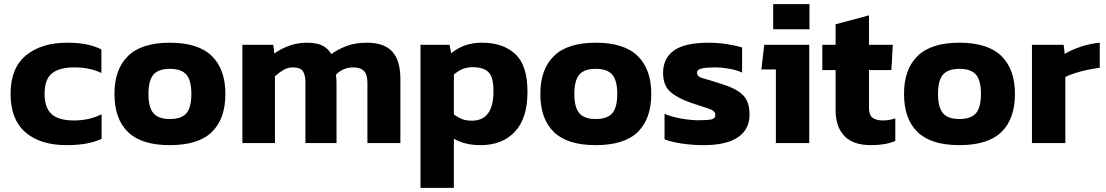

<svg xmlns="http://www.w3.org/2000/svg" viewBox="-20 -690 5334 926"><path d="M301 10Q174 10 102.5 -52Q31 -114 31 -237Q31 -362 105.5 -423Q180 -484 304 -484Q356 -484 394.5 -476.5Q433 -469 469 -452V-338Q413 -365 338 -365Q268 -365 231.5 -337Q195 -309 195 -237Q195 -170 229 -139.5Q263 -109 337 -109Q410 -109 470 -139V-20Q434 -4 392.5 3Q351 10 301 10Z M799 10Q662 10 597 -53.5Q532 -117 532 -237Q532 -356 597.5 -420Q663 -484 799 -484Q936 -484 1001.5 -420Q1067 -356 1067 -237Q1067 -117 1002 -53.5Q937 10 799 10ZM799 -116Q855 -116 879 -144Q903 -172 903 -237Q903 -302 879 -330Q855 -358 799 -358Q744 -358 720 -330Q696 -302 696 -237Q696 -172 720 -144Q744 -116 799 -116Z M1149 0V-474H1298L1303 -432Q1335 -455 1375 -469.5Q1415 -484 1461 -484Q1509 -484 1536 -469.5Q1563 -455 1578 -429Q1611 -453 1652.5 -468.5Q1694 -484 1750 -484Q1833 -484 1872 -441Q1911 -398 1911 -310V0H1752V-291Q1752 -330 1735.5 -347.5Q1719 -365 1682 -365Q1659 -365 1637 -355.5Q1615 -346 1600 -329Q1602 -318 1602.5 -308Q1603 -298 1603 -284V0H1453V-293Q1453 -329 1440.5 -347Q1428 -365 1393 -365Q1368 -365 1346 -352Q1324 -339 1306 -322V0Z M2008 216V-474H2148L2156 -433Q2185 -457 2221 -470.5Q2257 -484 2305 -484Q2406 -484 2465 -429.5Q2524 -375 2524 -247Q2524 -120 2463.5 -55Q2403 10 2297 10Q2222 10 2169 -21V216ZM2256 -108Q2360 -108 2360 -250Q2360 -318 2336 -342Q2312 -366 2259 -366Q2208 -366 2169 -330V-138Q2188 -124 2207.5 -116Q2227 -108 2256 -108Z M2853 10Q2716 10 2651 -53.5Q2586 -117 2586 -237Q2586 -356 2651.5 -420Q2717 -484 2853 -484Q2990 -484 3055.5 -420Q3121 -356 3121 -237Q3121 -117 3056 -53.5Q2991 10 2853 10ZM2853 -116Q2909 -116 2933 -144Q2957 -172 2957 -237Q2957 -302 2933 -330Q2909 -358 2853 -358Q2798 -358 2774 -330Q2750 -302 2750 -237Q2750 -172 2774 -144Q2798 -116 2853 -116Z M3374 10Q3317 10 3266 2Q3215 -6 3185 -18V-141Q3220 -126 3266 -118Q3312 -110 3348 -110Q3391 -110 3410.5 -114Q3430 -118 3430 -136Q3430 -156 3398 -166Q3366 -176 3310 -195Q3245 -218 3211.5 -248.5Q3178 -279 3178 -339Q3178 -409 3230.5 -446.5Q3283 -484 3398 -484Q3443 -484 3487 -477Q3531 -470 3559 -461V-340Q3531 -353 3495 -359Q3459 -365 3430 -365Q3393 -365 3367.5 -360.5Q3342 -356 3342 -339Q3342 -320 3370 -312.5Q3398 -305 3451 -288Q3507 -271 3538 -251.5Q3569 -232 3582 -205Q3595 -178 3595 -137Q3595 -66 3539 -28Q3483 10 3374 10Z M3709 -549V-670H3884V-549ZM3722 0V-355H3652L3666 -474H3883V0Z M4181 10Q4093 10 4051.5 -35Q4010 -80 4010 -159V-352H3946V-474H4010V-573L4171 -616V-474H4286L4279 -352H4171V-170Q4171 -136 4188 -122.5Q4205 -109 4239 -109Q4268 -109 4298 -119V-10Q4251 10 4181 10Z M4607 10Q4470 10 4405 -53.5Q4340 -117 4340 -237Q4340 -356 4405.5 -420Q4471 -484 4607 -484Q4744 -484 4809.5 -420Q4875 -356 4875 -237Q4875 -117 4810 -53.5Q4745 10 4607 10ZM4607 -116Q4663 -116 4687 -144Q4711 -172 4711 -237Q4711 -302 4687 -330Q4663 -358 4607 -358Q4552 -358 4528 -330Q4504 -302 4504 -237Q4504 -172 4528 -144Q4552 -116 4607 -116Z M4957 0V-474H5110L5115 -430Q5146 -449 5192 -464.5Q5238 -480 5284 -484V-363Q5258 -360 5226.5 -353.5Q5195 -347 5166.5 -338Q5138 -329 5118 -319V0Z"/></svg>

Font: Kanit SemiBold
Style: Regular
Weight: 600
Designer: Katatrad Team
Foundry: CadsonDemak
Version: Version 2.000; ttfautohint (v1.8.3)